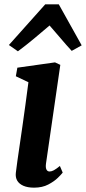

<svg xmlns="http://www.w3.org/2000/svg" viewBox="-20 -855 396 885"><path d="M137 10Q108 10 88.2 1.5Q68.5 -7 59.5 -22.2Q50.5 -37.5 53 -58.5Q55.5 -81 60.2 -113.5Q65 -146 70.8 -186.5Q76.5 -227 83.5 -274Q90.5 -321 97.2 -372Q104 -423 111 -476L53 -503.5L60 -543L233.5 -567.5L258 -556L192 -101Q189.5 -83 194 -73.8Q198.5 -64.5 208.5 -64.5Q217.5 -64.5 228.2 -70.2Q239 -76 256 -90L269 -59.5Q263.5 -52 246.8 -35.5Q230 -19 202.5 -4.5Q175 10 137 10ZM62.5 -618.5 21 -647.5 188.5 -835H251L356.5 -646L310.5 -620.5Q285 -648 259.8 -678Q234.5 -708 208.5 -737.5Q173 -707 136.2 -676.5Q99.5 -646 62.5 -618.5Z"/></svg>

Font: Merriweather Light 18pt
Style: Bold Italic
Weight: 700
Italic angle: -7.8°
Version: Version 2.101